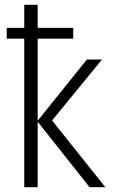

<svg xmlns="http://www.w3.org/2000/svg" viewBox="-20 -780 480 800"><path d="M137 -760H81V-664H8V-619H81V0H137V-273L353 0H419L197 -278L405 -532H342L137 -277V-619H285V-664H137Z"/></svg>

Font: Noto Sans SemiCondensed Light
Style: Regular
Weight: 300
Width: 4
Designer: Monotype Design Team
Foundry: Monotype Imaging Inc.
Version: Version 2.013